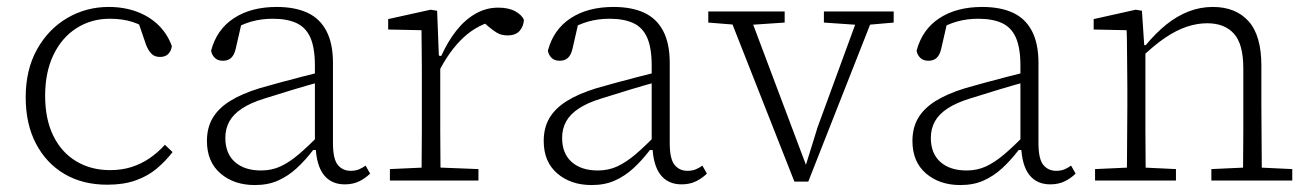

<svg xmlns="http://www.w3.org/2000/svg" viewBox="-20 -520 3771 553"><path d="M289 12Q218 12 165.5 -19Q113 -50 83.5 -106.5Q54 -163 54 -240Q54 -319 86.5 -377.5Q119 -436 173.5 -468Q228 -500 293 -500Q338 -500 375 -486Q412 -472 437.5 -446.5Q463 -421 475 -387Q473 -373 464.5 -364.5Q456 -356 441 -356Q425 -356 416 -365.5Q407 -375 401 -390L374 -469L415 -430Q389 -448 361 -457Q333 -466 296 -466Q243 -466 200.5 -439Q158 -412 134 -362Q110 -312 110 -244Q110 -177 133.5 -129Q157 -81 199.5 -55.5Q242 -30 297 -30Q331 -30 359 -39Q387 -48 410.5 -64Q434 -80 455 -103L477 -82Q457 -56 431.5 -34.5Q406 -13 371 -0.5Q336 12 289 12Z M714 13Q654 13 615 -20.5Q576 -54 576 -114Q576 -152 592.5 -180Q609 -208 642.5 -229Q676 -250 728 -266Q759 -275 789 -283Q819 -291 849.5 -299Q880 -307 909 -314V-286Q868 -275 825 -262Q782 -249 741 -236Q702 -224 677 -207.5Q652 -191 640.5 -170Q629 -149 629 -123Q629 -78 656.5 -53.5Q684 -29 732 -29Q763 -29 788.5 -41Q814 -53 841 -76Q868 -99 901 -133L904 -88H882Q859 -58 834.5 -35.5Q810 -13 781 0Q752 13 714 13ZM973 11Q934 11 912.5 -16.5Q891 -44 889 -100L887 -102V-331Q887 -382 874 -411.5Q861 -441 834 -453.5Q807 -466 766 -466Q733 -466 704.5 -458Q676 -450 650 -434L678 -463L659 -380Q655 -362 646 -353.5Q637 -345 622 -345Q607 -345 598.5 -353.5Q590 -362 588 -374Q604 -435 653.5 -467.5Q703 -500 777 -500Q829 -500 865 -483.5Q901 -467 920 -431Q939 -395 939 -339V-108Q939 -62 953 -45Q967 -28 990 -28Q1004 -28 1014.5 -32.5Q1025 -37 1033 -43L1046 -20Q1033 -7 1015 2Q997 11 973 11Z M1103 0V-33L1213 -38H1231L1358 -33V0ZM1194 0Q1194 -30 1194.5 -67Q1195 -104 1195 -143Q1195 -182 1195 -215V-266Q1195 -297 1195 -325Q1195 -353 1194.5 -380.5Q1194 -408 1194 -433L1098 -435V-465L1220 -492L1239 -489L1244 -360L1248 -359V-215Q1248 -182 1248 -143Q1248 -104 1248.5 -67Q1249 -30 1249 0ZM1241 -308 1235 -359H1251Q1270 -401 1294.5 -432Q1319 -463 1349.5 -480.5Q1380 -498 1415 -498Q1445 -498 1464 -487.5Q1483 -477 1489 -463Q1488 -444 1476.5 -431Q1465 -418 1442 -418Q1424 -418 1411.5 -425.5Q1399 -433 1385 -445L1365 -463L1412 -462Q1357 -451 1315 -412Q1273 -373 1241 -308Z M1684 13Q1624 13 1585 -20.5Q1546 -54 1546 -114Q1546 -152 1562.5 -180Q1579 -208 1612.5 -229Q1646 -250 1698 -266Q1729 -275 1759 -283Q1789 -291 1819.5 -299Q1850 -307 1879 -314V-286Q1838 -275 1795 -262Q1752 -249 1711 -236Q1672 -224 1647 -207.5Q1622 -191 1610.5 -170Q1599 -149 1599 -123Q1599 -78 1626.5 -53.5Q1654 -29 1702 -29Q1733 -29 1758.5 -41Q1784 -53 1811 -76Q1838 -99 1871 -133L1874 -88H1852Q1829 -58 1804.5 -35.5Q1780 -13 1751 0Q1722 13 1684 13ZM1943 11Q1904 11 1882.5 -16.5Q1861 -44 1859 -100L1857 -102V-331Q1857 -382 1844 -411.5Q1831 -441 1804 -453.5Q1777 -466 1736 -466Q1703 -466 1674.5 -458Q1646 -450 1620 -434L1648 -463L1629 -380Q1625 -362 1616 -353.5Q1607 -345 1592 -345Q1577 -345 1568.5 -353.5Q1560 -362 1558 -374Q1574 -435 1623.5 -467.5Q1673 -500 1747 -500Q1799 -500 1835 -483.5Q1871 -467 1890 -431Q1909 -395 1909 -339V-108Q1909 -62 1923 -45Q1937 -28 1960 -28Q1974 -28 1984.5 -32.5Q1995 -37 2003 -43L2016 -20Q2003 -7 1985 2Q1967 11 1943 11Z M2268 3 2075 -487H2135L2304 -38H2299L2335 -154L2457 -487H2501L2308 3ZM2020 -455V-487H2240V-455L2136 -448H2107ZM2353 -455V-487H2554V-455L2474 -448H2455Z M2746 13Q2686 13 2647 -20.5Q2608 -54 2608 -114Q2608 -152 2624.5 -180Q2641 -208 2674.5 -229Q2708 -250 2760 -266Q2791 -275 2821 -283Q2851 -291 2881.5 -299Q2912 -307 2941 -314V-286Q2900 -275 2857 -262Q2814 -249 2773 -236Q2734 -224 2709 -207.5Q2684 -191 2672.5 -170Q2661 -149 2661 -123Q2661 -78 2688.5 -53.5Q2716 -29 2764 -29Q2795 -29 2820.5 -41Q2846 -53 2873 -76Q2900 -99 2933 -133L2936 -88H2914Q2891 -58 2866.5 -35.5Q2842 -13 2813 0Q2784 13 2746 13ZM3005 11Q2966 11 2944.5 -16.5Q2923 -44 2921 -100L2919 -102V-331Q2919 -382 2906 -411.5Q2893 -441 2866 -453.5Q2839 -466 2798 -466Q2765 -466 2736.5 -458Q2708 -450 2682 -434L2710 -463L2691 -380Q2687 -362 2678 -353.5Q2669 -345 2654 -345Q2639 -345 2630.5 -353.5Q2622 -362 2620 -374Q2636 -435 2685.5 -467.5Q2735 -500 2809 -500Q2861 -500 2897 -483.5Q2933 -467 2952 -431Q2971 -395 2971 -339V-108Q2971 -62 2985 -45Q2999 -28 3022 -28Q3036 -28 3046.5 -32.5Q3057 -37 3065 -43L3078 -20Q3065 -7 3047 2Q3029 11 3005 11Z M3134 0V-33L3244 -38H3262L3367 -33V0ZM3225 0Q3226 -30 3226 -67Q3226 -104 3226.5 -143Q3227 -182 3227 -215V-266Q3227 -297 3226.5 -325Q3226 -353 3226 -380.5Q3226 -408 3225 -433L3130 -435V-465L3251 -492L3269 -489L3276 -384H3279V-215Q3279 -182 3279 -143Q3279 -104 3279.5 -67Q3280 -30 3280 0ZM3469 0V-33L3578 -38H3596L3702 -33V0ZM3560 0Q3560 -30 3560.5 -67Q3561 -104 3561 -142.5Q3561 -181 3561 -215V-323Q3561 -393 3534 -423Q3507 -453 3457 -453Q3428 -453 3398 -443Q3368 -433 3335.5 -411Q3303 -389 3267 -354L3262 -390H3280Q3309 -425 3339.5 -449.5Q3370 -474 3403.5 -487Q3437 -500 3473 -500Q3539 -500 3576 -459Q3613 -418 3613 -331V-215Q3613 -181 3613.5 -142.5Q3614 -104 3614 -67Q3614 -30 3615 0Z"/></svg>

Font: Source Serif 4 Light
Style: Regular
Weight: 300
Designer: Frank Grießhammer
Foundry: Adobe Systems Incorporated
Version: Version 4.004;hotconv 1.0.116;makeotfexe 2.5.65601